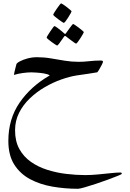

<svg xmlns="http://www.w3.org/2000/svg" viewBox="-20 -623 786 1157"><path d="M713.9 424.8Q713.9 426.8 690.2 436.5Q666.5 446.3 630.4 459.5Q594.2 472.7 556.2 485.4Q518.1 498 488.8 506.3Q459.5 514.6 449.7 514.6Q371.6 514.6 296.6 501.7Q221.7 488.8 161.6 456.8Q101.6 424.8 65.9 368.7Q30.3 312.5 30.3 226.1Q30.3 93.8 98.4 -4.9Q166.5 -103.5 279.8 -168.5Q269 -176.3 246.1 -180.2Q223.1 -184.1 200.9 -185.5Q178.7 -187 169.9 -187Q146 -187 116.5 -182.9Q86.9 -178.7 64 -171.4Q64 -174.8 66.9 -188Q69.8 -201.2 73.5 -215.1Q77.1 -229 78.6 -234.9Q80.1 -242.7 98.9 -252.9Q117.7 -263.2 146 -270.8Q174.3 -278.3 203.1 -278.3Q245.1 -278.3 286.6 -271.2Q328.1 -264.2 369.9 -257.3Q411.6 -250.5 453.1 -250.5Q485.4 -250.5 518.6 -254.4Q551.8 -258.3 587.9 -258.3Q591.8 -258.3 596.2 -257.1Q600.6 -255.9 600.6 -250.5Q600.6 -247.1 592.8 -231.4Q585 -215.8 576.2 -201.4Q567.4 -187 564.5 -187Q540.5 -182.6 506.6 -177.7Q472.7 -172.9 442.4 -168.5Q398.9 -161.6 348.6 -143.8Q298.3 -126 249.3 -97.4Q200.2 -68.8 159.7 -30Q119.1 8.8 95 56.9Q70.8 105 70.8 162.1Q70.8 228.5 96.7 275.1Q122.6 321.8 166.5 352.5Q210.4 383.3 265.6 400.6Q320.8 418 379.9 425Q439 432.1 494.1 432.1Q529.3 432.1 570.3 428.2Q611.3 424.3 647.9 420.4Q684.6 416.5 706.1 416.5Q713.9 416.5 713.9 424.8ZM411.1 -555.2Q411.1 -552.2 405 -541.3Q398.9 -530.3 390.6 -517.1Q382.3 -503.9 374.8 -494.4Q367.2 -484.9 364.3 -484.9Q362.8 -484.9 353 -491.5Q343.3 -498 331.1 -507.1Q318.8 -516.1 309.8 -523.9Q300.8 -531.7 300.8 -534.2Q300.8 -537.1 307.4 -547.9Q314 -558.6 322.8 -571.3Q331.5 -584 338.9 -593.3Q346.2 -602.5 347.7 -602.5Q350.6 -602.5 360.8 -595.9Q371.1 -589.4 382.6 -580.3Q394 -571.3 402.6 -564Q411.1 -556.6 411.1 -555.2ZM484.9 -429.7Q484.9 -427.2 478.8 -416.3Q472.7 -405.3 464.1 -392.1Q455.6 -378.9 448.2 -369.4Q440.9 -359.9 438 -359.9Q436.5 -359.9 427.5 -366.2Q418.5 -372.6 407 -381.1Q395.5 -389.6 387 -396.5Q378.4 -403.3 377.4 -403.8Q374.5 -406.2 372.1 -406.2Q369.6 -406.2 367.2 -403.8Q366.2 -402.8 356.9 -389.2Q347.7 -375.5 337.6 -362.1Q327.6 -348.6 324.7 -348.6Q322.8 -348.6 312.7 -355Q302.7 -361.3 290.8 -370.1Q278.8 -378.9 270 -386.5Q261.2 -394 261.2 -396.5Q261.2 -399.4 267.8 -410.2Q274.4 -420.9 283 -433.8Q291.5 -446.8 298.8 -456.3Q306.2 -465.8 307.6 -465.8Q312 -465.8 325.7 -455.6Q339.4 -445.3 352.1 -434.8Q364.7 -424.3 365.7 -422.9Q370.1 -418.5 372.1 -418.5Q375 -418.5 378.4 -423.8Q379.4 -425.3 388.9 -438.7Q398.4 -452.1 408.4 -465.3Q418.5 -478.5 420.4 -478.5Q422.9 -478.5 432.9 -471.7Q442.9 -464.8 455.1 -455.8Q467.3 -446.8 476.1 -439Q484.9 -431.2 484.9 -429.7Z"/></svg>

Font: Rohingya Solluk
Style: Regular
Weight: 400
Designer: SIL International
Foundry: SIL International
Version: Version 1.001